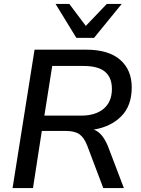

<svg xmlns="http://www.w3.org/2000/svg" viewBox="-20 -958 717 978"><path d="M44 0 156 -705H418Q533 -705 592 -653.5Q651 -602 651 -513Q651 -419 597.5 -365.5Q544 -312 458 -298Q483 -288 500.5 -265.5Q518 -243 531 -210L611 0H506L424 -217Q408 -258 384 -274.5Q360 -291 315 -291H193L148 0ZM206 -369H392Q467 -369 508.5 -404.5Q550 -440 550 -505Q550 -563 515 -592.5Q480 -622 405 -622H246ZM369 -765 263 -938H333L417 -826L524 -938H600L459 -765Z"/></svg>

Font: Nunito Sans SemiBold
Style: Italic
Weight: 600
Italic angle: -9°
Designer: Vernon Adams
Foundry: Vernon Adams
Version: Version 3.006; ttfautohint (v1.8.3)